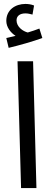

<svg xmlns="http://www.w3.org/2000/svg" viewBox="-20 -955 271 975"><path d="M24 -712C75 -724 149 -745 195 -762L180 -810C163 -803 143 -797 121 -790C97 -796 64 -818 64 -852C64 -873 80 -887 109 -887C122 -887 133 -884 145 -881L153 -927C139 -933 122 -935 109 -935C58 -935 12 -905 12 -849C12 -817 34 -789 59 -773C45 -770 32 -767 12 -762ZM87 0H165L148 -644H69Z"/></svg>

Font: Noto Sans Arabic UI SmCn
Style: Regular
Weight: 400
Width: 4
Designer: Monotype Design Team, Nadine Chahine and Nizar Qandah
Foundry: Monotype Imaging Inc.
Version: Version 2.010